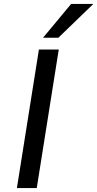

<svg xmlns="http://www.w3.org/2000/svg" viewBox="-20 -957 495 977"><path d="M66 0 178 -705H279L167 0ZM199 -765 342 -937H455L277 -765Z"/></svg>

Font: Nunito Sans 7pt Medium
Style: Italic
Weight: 500
Italic angle: -9°
Designer: Vernon Adams
Foundry: Vernon Adams
Version: Version 3.101;gftools[0.9.27]